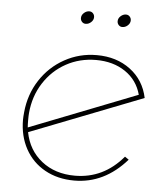

<svg xmlns="http://www.w3.org/2000/svg" viewBox="-51 -737 670 782"><g transform="rotate(5 284.5 -346.0)"><path d="M304 -670Q304 -658 294 -649Q284 -640 272 -640Q263 -640 257 -646.5Q251 -653 251 -662Q251 -674 261 -683Q271 -692 283 -692Q292 -692 298 -685.5Q304 -679 304 -670ZM454 -670Q454 -658 444 -649Q434 -640 422 -640Q413 -640 407 -646.5Q401 -653 401 -662Q401 -674 411 -683Q421 -692 433 -692Q442 -692 448 -685.5Q454 -679 454 -670ZM479 -115 495 -104Q404 0 281 0Q213 0 161 -29Q109 -58 80.5 -110Q52 -162 52 -229Q52 -240 54 -260Q61 -333 99 -391.5Q137 -450 197.5 -483.5Q258 -517 329 -517Q410 -517 466.5 -474.5Q523 -432 538 -360L77 -180Q91 -107 146 -63.5Q201 -20 282 -20Q399 -20 479 -115ZM73 -228Q73 -209 74 -199L513 -371Q497 -430 447.5 -463.5Q398 -497 328 -497Q261 -497 205.5 -466.5Q150 -436 115 -381.5Q80 -327 74 -258Q73 -248 73 -228Z"/></g></svg>

Font: TypoPRO Montserrat Alternates
Style: Italic
Weight: 250
Italic angle: -11.3°
Designer: Julieta Ulanovsky
Foundry: Julieta Ulanovsky
Version: Version 6.001